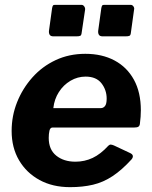

<svg xmlns="http://www.w3.org/2000/svg" viewBox="-20 -762 626 792"><path d="M269 10Q197 10 143 -19.5Q89 -49 58.5 -101Q28 -153 28 -222Q28 -284 50.5 -340.5Q73 -397 113.5 -442.5Q154 -488 209.5 -514Q265 -540 332 -540Q401 -540 452.5 -512.5Q504 -485 532.5 -433Q561 -381 561 -307Q561 -294 560 -280Q559 -266 557 -251Q556 -243 551 -239.5Q546 -236 534 -236H197Q187 -236 184 -223Q181 -210 181 -193Q181 -145 212 -120Q243 -95 291 -95Q329 -95 362 -110.5Q395 -126 427 -161Q432 -166 437.5 -165.5Q443 -165 450 -162L516 -131Q536 -122 523 -105Q483 -61 444.5 -35.5Q406 -10 363.5 0Q321 10 269 10ZM396 -316Q406 -316 413 -324.5Q420 -333 420 -355Q420 -391 398.5 -418.5Q377 -446 333 -446Q300 -446 271 -429Q242 -412 223 -382.5Q204 -353 200 -316ZM331 -722 317 -628Q316 -617 311.5 -614.5Q307 -612 294 -612H201Q189 -612 185 -618.5Q181 -625 182 -635L195 -729Q197 -738 199 -740Q201 -742 208 -742H316Q323 -742 327.5 -735.5Q332 -729 331 -722ZM533 -722 520 -628Q519 -617 514.5 -614.5Q510 -612 497 -612H404Q392 -612 388 -618.5Q384 -625 385 -635L398 -729Q400 -738 402 -740Q404 -742 411 -742H519Q526 -742 530.5 -735.5Q535 -729 533 -722Z"/></svg>

Font: Libre Franklin
Style: Bold Italic
Weight: 700
Italic angle: -8°
Designer: Pablo Impallari, Rodrigo Fuenzalida, Nhung Nguyen
Foundry: Impallari Type
Version: Version 3.000